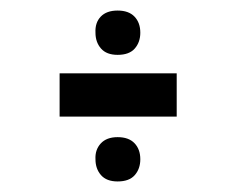

<svg xmlns="http://www.w3.org/2000/svg" viewBox="-20 -405 448 364"><path d="M93 -184V-266H315V-184ZM203 -301Q182 -301 171.5 -313Q161 -325 161 -343Q160 -362 171 -373.5Q182 -385 203 -385Q224 -385 235 -373.5Q246 -362 246 -343Q246 -325 235.5 -313Q225 -301 203 -301ZM203 -61Q182 -61 171.5 -73Q161 -85 161 -103Q160 -121 171 -133Q182 -145 203 -145Q224 -145 235 -133.5Q246 -122 246 -103Q246 -85 235.5 -73Q225 -61 203 -61Z"/></svg>

Font: Darker Grotesque ExtraBold
Style: Regular
Weight: 800
Designer: Gabriel Lam
Foundry: TypeRant
Version: Version 1.000;gftools[0.9.28]